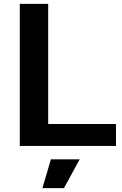

<svg xmlns="http://www.w3.org/2000/svg" viewBox="-20 -760 637 1000"><path d="M245 70H395L313 220H201ZM83 -740H231V-114H584V0H83Z"/></svg>

Font: Encode Sans Wide
Style: SemiBold
Weight: 600
Designer: Pablo Impallari, Andres Torresi
Foundry: Pablo Impallari, Andres Torresi
Version: Version 1.000; ttfautohint (v1.00) -l 8 -r 50 -G 200 -x 14 -